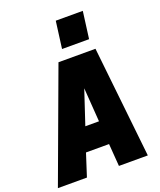

<svg xmlns="http://www.w3.org/2000/svg" viewBox="-223 -1156 1057 1268"><g transform="rotate(-20 305.0 -522.0)"><path d="M490 -854H300L325 -1044H515ZM592 0H389L377 -158H215L164 0H-40L248 -780H508ZM366 -322 349 -560 270 -322Z"/></g></svg>

Font: Tanohe Sans ExtraBold
Style: Italic
Weight: 800
Designer: Village Type and Design LLC & Cristiano Sobral
Foundry: Cooper Hewitt Smithsonian Design Museum
Version: Version 1.00;September 29, 2021;FontCreator 13.0.0.2655 64-b